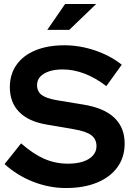

<svg xmlns="http://www.w3.org/2000/svg" viewBox="-20 -938 671 968"><path d="M312.6 10Q228.2 10 147.1 -21.7Q66.1 -53.4 3.1 -110.7L86.3 -215.2Q147.5 -161.5 203.6 -137.1Q259.7 -112.8 322.7 -112.8Q367 -112.8 399.1 -123.5Q431.3 -134.2 448.8 -154.3Q466.4 -174.3 466.4 -200.7Q466.4 -236.8 440 -256.5Q413.6 -276.2 351.2 -286.7L212.3 -310.5Q122.7 -326.1 76.1 -374.1Q29.6 -422.1 29.6 -498.3Q29.6 -563.4 63.1 -611Q96.6 -658.6 158.5 -684.1Q220.4 -709.7 304.9 -709.7Q381.8 -709.7 458.6 -683.9Q535.5 -658.1 593.8 -611.7L516.1 -503.8Q406.2 -587.9 295.5 -587.9Q256.2 -587.9 227.1 -578.1Q198.1 -568.4 182.4 -550.9Q166.8 -533.4 166.8 -509.3Q166.8 -476.7 190.1 -459.3Q213.5 -441.9 266.6 -432.8L398.8 -411Q503.8 -394.2 556.1 -344.7Q608.5 -295.3 608.5 -214Q608.5 -145.9 572.3 -95.5Q536.2 -45.1 469.6 -17.6Q403 10 312.6 10ZM218.4 -787.4 308.1 -917.7H464.7L329.2 -787.4Z"/></svg>

Font: Red Hat Display
Style: Regular
Weight: 300
Designer: Pentagram, MCKL
Foundry: Pentagram, MCKL
Version: Version 1.023